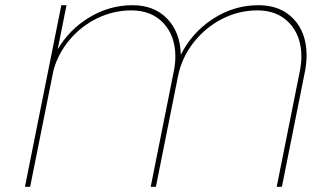

<svg xmlns="http://www.w3.org/2000/svg" viewBox="-20 -719 1267 739"><path d="M1160 -506Q1160 -477 1154 -445L1065 0H1045L1134 -445Q1140 -475 1140 -501Q1140 -581 1094 -630Q1048 -679 971 -679Q898 -679 833.5 -645.5Q769 -612 724 -554Q679 -496 665 -425L580 0H560L649 -445Q655 -475 655 -501Q655 -581 609 -630Q563 -679 486 -679Q417 -679 355 -649Q293 -619 248.5 -566.5Q204 -514 186 -449L96 0H76L216 -699H236L202 -529Q247 -606 324.5 -652.5Q402 -699 490 -699Q574 -699 624 -646.5Q674 -594 676 -508Q718 -593 799 -646Q880 -699 975 -699Q1060 -699 1110 -646Q1160 -593 1160 -506Z"/></svg>

Font: TypoPRO Montserrat Alternates
Style: Italic
Weight: 250
Italic angle: -11.3°
Designer: Julieta Ulanovsky
Foundry: Julieta Ulanovsky
Version: Version 6.001